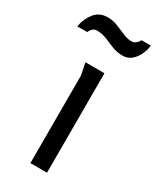

<svg xmlns="http://www.w3.org/2000/svg" viewBox="-221 -773 686 831"><g transform="rotate(30 122.5 -357.0)"><path d="M84 -438Q84 -439 81 -452.5Q78 -466 75.5 -480Q73 -494 72 -497H167V0H84ZM281 -701Q279 -679 268.5 -656Q258 -633 240 -617.5Q222 -602 196 -602Q168 -602 143.5 -612Q119 -622 96 -631.5Q73 -641 47 -641Q34 -641 26 -633Q18 -625 13 -614H-36Q-31 -651 -7 -682.5Q17 -714 58 -714Q85 -714 109 -704.5Q133 -695 155.5 -685Q178 -675 198 -675Q210 -675 220 -682.5Q230 -690 234 -701Z"/></g></svg>

Font: Rosario Light
Style: Regular
Weight: 400
Version: Version 1.101; ttfautohint (v1.8.1.43-b0c9)